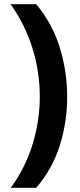

<svg xmlns="http://www.w3.org/2000/svg" viewBox="-20 -734 379 912"><path d="M299 -274Q299 -153 263.5 -41.5Q228 70 152 158H31Q99 66 134 -46.5Q169 -159 169 -275Q169 -394 133.5 -507Q98 -620 30 -714H152Q228 -623 263.5 -509.5Q299 -396 299 -274Z"/></svg>

Font: Noto Naskh Arabic
Style: Regular
Weight: 400
Designer: Monotype Design Team, David Williams, Mohamad Dakak and Nizar Qandah
Foundry: Monotype Imaging Inc.
Version: Version 2.013